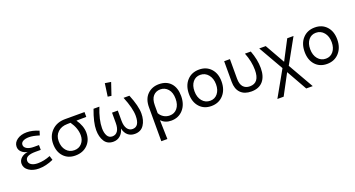

<svg xmlns="http://www.w3.org/2000/svg" viewBox="-54 -1514 4624 2500"><g transform="rotate(-20 2258.0 -264.0)"><path d="M241 7Q159 7 103 -31Q47 -69 47 -129Q47 -175 82.5 -207Q118 -239 176 -247Q126 -255 94 -285.5Q62 -316 62 -358Q62 -416 115 -454Q168 -492 249 -492Q328 -492 415 -454L397 -395Q309 -422 257 -422Q205 -422 173.5 -405Q142 -388 142 -356Q142 -323 177 -302Q212 -281 276 -281H344V-214H272Q129 -214 129 -140Q129 -105 162 -84Q195 -63 252 -63Q336 -63 425 -99L443 -40Q338 7 241 7Z M979 -222Q979 -119 914.5 -54.5Q850 10 745 10Q644 10 583 -56Q522 -122 522 -231Q522 -341 593 -411.5Q664 -482 779 -482H1048V-415L911 -413Q979 -316 979 -222ZM602 -241Q602 -160 644.5 -110Q687 -60 756 -60Q820 -60 859.5 -104.5Q899 -149 899 -215Q899 -313 829 -413L782 -412Q701 -411 651.5 -364Q602 -317 602 -241Z M1450 -560 1400 -567 1425 -745 1508 -732ZM1382 -352H1462V-211Q1462 -140 1489 -100Q1516 -60 1563 -60Q1658 -60 1658 -209Q1658 -313 1589 -482H1670Q1738 -316 1738 -212Q1738 -118 1695.5 -54Q1653 10 1569 10Q1511 10 1472.5 -23Q1434 -56 1421 -118Q1405 -57 1365.5 -23.5Q1326 10 1272 10Q1189 10 1149.5 -52.5Q1110 -115 1110 -208Q1110 -315 1173 -482H1254Q1190 -322 1190 -205Q1190 -142 1212.5 -101Q1235 -60 1282 -60Q1330 -60 1356 -98.5Q1382 -137 1382 -209Z M1858 -254Q1858 -368 1921 -430Q1984 -492 2080 -492Q2185 -492 2243.5 -427.5Q2302 -363 2302 -249Q2302 -132 2238.5 -61Q2175 10 2073 10Q1989 10 1935 -46L1942 217H1858ZM1938 -251V-143Q1958 -105 1995 -82.5Q2032 -60 2077 -60Q2143 -60 2182.5 -108.5Q2222 -157 2222 -239Q2222 -326 2180 -374Q2138 -422 2075 -422Q2014 -422 1976 -379.5Q1938 -337 1938 -251Z M2629 10Q2528 10 2467 -57.5Q2406 -125 2406 -236Q2406 -352 2469.5 -422Q2533 -492 2637 -492Q2738 -492 2799.5 -425Q2861 -358 2861 -247Q2861 -132 2797 -61Q2733 10 2629 10ZM2638 -60Q2702 -60 2741.5 -108.5Q2781 -157 2781 -236Q2781 -318 2738 -370Q2695 -422 2628 -422Q2564 -422 2525 -374Q2486 -326 2486 -246Q2486 -163 2528.5 -111.5Q2571 -60 2638 -60Z M3184 10Q3088 10 3035.5 -43.5Q2983 -97 2983 -196V-482H3063V-212Q3063 -135 3096 -97.5Q3129 -60 3188 -60Q3321 -60 3321 -238Q3321 -357 3271 -482H3352Q3401 -353 3401 -236Q3401 -119 3345 -54.5Q3289 10 3184 10Z M3466 217 3666 -138 3469 -482H3559L3714 -208L3857 -482H3944L3753 -138L3956 217H3866L3705 -68L3553 217Z M4232 10Q4131 10 4070 -57.5Q4009 -125 4009 -236Q4009 -352 4072.5 -422Q4136 -492 4240 -492Q4341 -492 4402.5 -425Q4464 -358 4464 -247Q4464 -132 4400 -61Q4336 10 4232 10ZM4241 -60Q4305 -60 4344.5 -108.5Q4384 -157 4384 -236Q4384 -318 4341 -370Q4298 -422 4231 -422Q4167 -422 4128 -374Q4089 -326 4089 -246Q4089 -163 4131.5 -111.5Q4174 -60 4241 -60Z"/></g></svg>

Font: Cantarell
Style: Regular
Weight: 400
Designer: Dave Crossland, Nikolaus Waxweiler, Florian Fecher, Jacques Le Bailly, Eben Sorkin, Alexei Vanyashin, Alexios Zavras, Em
Version: Version 0.303